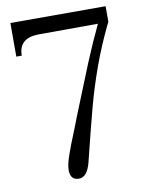

<svg xmlns="http://www.w3.org/2000/svg" viewBox="-82 -758 625 832"><g transform="rotate(-10 230.5 -342.0)"><path d="M250 -45Q234 16 198 16Q160 16 160 -28Q160 -52 174 -92.5Q188 -133 214 -196L228 -232L241 -265Q292 -393 324.5 -472Q357 -551 395 -631L131 -630Q46 -628 46 -552H22V-700H441V-632Q395 -538 363.5 -450.5Q332 -363 310 -281Q288 -199 250 -45Z"/></g></svg>

Font: Sumana
Style: Regular
Weight: 400
Designer: Cyreal, Alexei Vanyashin (Devanagari), Olga Karpushina (Latin)
Foundry: Cyreal
Version: Version 1.015;PS 001.015;hotconv 1.0.70;makeotf.lib2.5.58329